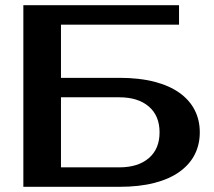

<svg xmlns="http://www.w3.org/2000/svg" viewBox="-20 -720 825 740"><path d="M440 -420Q517 -420 575 -405Q633 -390 672 -362Q711 -334 730.5 -295.5Q750 -257 750 -210Q750 -163 730.5 -124.5Q711 -86 672 -58Q633 -30 575 -15Q517 0 440 0H70V-700H670V-625H215V-420ZM215 -345V-75H440Q512 -75 553.5 -110.5Q595 -146 595 -210Q595 -274 553.5 -309.5Q512 -345 440 -345Z"/></svg>

Font: Prosto One
Style: Regular
Weight: 400
Designer: Pavel Emelyanov and Jovanny lemonad
Foundry: Pavel Emelyanov and Jovanny Lemonad
Version: Version 1.001